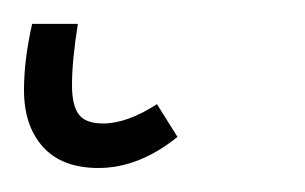

<svg xmlns="http://www.w3.org/2000/svg" viewBox="-39 27 254 160"><path d="M43 167Q12.7 167 -3.2 149.4Q-19 131.8 -19 102.1Q-19 76.7 -12.2 46.9H25.9Q21 77.1 21 98.1Q21 114.7 26.6 122.3Q32.2 129.9 46.9 129.9Q66.9 129.9 91.8 113.8L108.9 141.1Q76.7 167 43 167Z"/></svg>

Font: Fira Sans Compressed ExtraLight
Style: Italic
Weight: 250
Width: 3
Italic angle: -8°
Designer: Carrois Corporate & Edenspiekermann AG
Foundry: Carrois Corporate GbR & Edenspiekermann AG
Version: Version 4.203;PS 004.203;hotconv 1.0.88;makeotf.lib2.5.64775